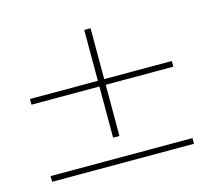

<svg xmlns="http://www.w3.org/2000/svg" viewBox="-71 -505 641 587"><g transform="rotate(-15 250.0 -211.5)"><path d="M26 0V-18H475V0ZM241 -82V-423H261V-82ZM26 -244V-262H475V-244Z"/></g></svg>

Font: DM Sans 10pt Thin
Style: Regular
Weight: 250
Version: Version 4.004;gftools[0.9.30]